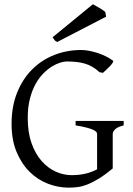

<svg xmlns="http://www.w3.org/2000/svg" viewBox="-20 -864 623 899"><path d="M508.8 -580.1Q512.2 -577.6 507.8 -570.6Q503.4 -563.5 495.4 -554.7Q487.3 -545.9 477.8 -537.4Q468.3 -528.8 461.9 -522.9L445.8 -525.9Q429.7 -541 412.6 -551Q395.5 -561 376.7 -566.4Q357.9 -571.8 336.9 -574Q315.9 -576.2 292 -576.2Q279.8 -576.2 261.5 -570.6Q243.2 -564.9 222.9 -552.5Q202.6 -540 182.6 -519.8Q162.6 -499.5 146.2 -470Q129.9 -440.4 119.9 -401.1Q109.9 -361.8 109.9 -311Q109.9 -243.2 127.9 -192.9Q146 -142.6 175.3 -109.6Q204.6 -76.7 241.2 -60.3Q277.8 -43.9 314.9 -43.9Q350.6 -43.9 380.6 -51Q410.6 -58.1 434.6 -71.3V-236.8Q434.6 -242.2 429.9 -247.3Q425.3 -252.4 413.8 -257.3Q402.3 -262.2 383.1 -267.1Q363.8 -272 334 -276.9V-297.9H559.1V-276.9Q531.2 -270 519.5 -259Q507.8 -248 507.8 -236.8V-75.2Q471.7 -45.4 443.1 -27.8Q414.6 -10.3 390.6 -0.7Q366.7 8.8 345.2 11.7Q323.7 14.6 301.8 14.6Q252.4 14.6 204.6 -3.7Q156.7 -22 118.9 -59.3Q81.1 -96.7 57.6 -152.6Q34.2 -208.5 34.2 -284.2Q34.2 -365.2 59.8 -429.4Q85.4 -493.7 129.9 -538.3Q174.3 -583 233.6 -606.4Q293 -629.9 359.9 -629.9Q376 -629.9 395.3 -626.5Q414.6 -623 434.6 -616.7Q454.6 -610.4 473.9 -601.1Q493.2 -591.8 508.8 -580.1ZM248 -667.5Q239.7 -670.9 236.1 -675.5Q232.4 -680.2 226.1 -689.5L415 -844.2Q419.9 -841.3 428.2 -836.7Q436.5 -832 445.3 -826.9Q454.1 -821.8 461.4 -816.9Q468.8 -812 472.7 -808.1L477.1 -786.1Z"/></svg>

Font: Noto Serif Devanagari
Style: Bold
Weight: 700
Designer: Monotype Design Team
Foundry: Monotype Imaging Inc.
Version: Version 1.01